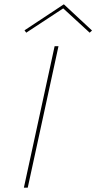

<svg xmlns="http://www.w3.org/2000/svg" viewBox="-20 -873 448 893"><path d="M408 -731 397 -721 274 -834 102 -721 94 -732 277 -853ZM91 0 234 -658H252L109 0Z"/></svg>

Font: EauTestInfant Thin
Style: Italic
Weight: 250
Italic angle: -12°
Designer: Christian Thalmann (Catharsis Fonts)
Version: Version 0.001;PS 000.001;hotconv 1.0.88;makeotf.lib2.5.64775